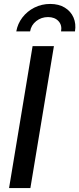

<svg xmlns="http://www.w3.org/2000/svg" viewBox="-20 -964 406 984"><path d="M256.3 -727.5 135.7 0H26.4L147 -727.5ZM237.3 -943.8Q281.2 -943.8 312 -925Q342.8 -906.2 356.7 -874.3Q370.6 -842.3 364.3 -803.2H293Q298.8 -835.4 279.5 -856Q260.3 -876.5 226.1 -876.5Q191.9 -876.5 165.8 -856Q139.6 -835.4 134.3 -803.2H63.5Q70.3 -842.3 94.7 -874.3Q119.1 -906.2 156.2 -925Q193.4 -943.8 237.3 -943.8Z"/></svg>

Font: Inter 28pt Medium
Style: Italic
Weight: 500
Italic angle: -9.3988°
Designer: Rasmus Andersson
Foundry: rsms
Version: Version 4.001;git-66647c0bb